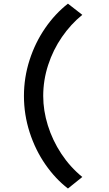

<svg xmlns="http://www.w3.org/2000/svg" viewBox="-20 -866 602 1065"><path d="M356.9 179.7Q287.1 126 231.7 46.1Q176.3 -33.7 144.5 -131.8Q112.8 -230 112.8 -334Q112.8 -436 144 -533Q175.3 -629.9 230.5 -710Q285.6 -790 356.9 -845.7L436.5 -783.7Q372.6 -731.9 323.5 -660.6Q274.4 -589.4 247.1 -505.4Q219.7 -421.4 219.7 -333.5Q219.7 -252.9 245.4 -170.4Q271 -87.9 319.8 -13.7Q368.7 60.5 436.5 115.7Z"/></svg>

Font: Reddit Mono
Style: Bold
Weight: 700
Designer: Stephen Hutchings
Foundry: Reddit
Version: Version 1.009